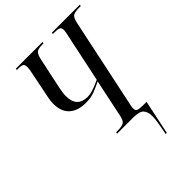

<svg xmlns="http://www.w3.org/2000/svg" viewBox="-261 -835 1166 1166"><g transform="rotate(-45 322.5 -252.0)"><path d="M458 210Q470 150 474 121.5Q478 93 478 77Q478 40 461 20Q444 0 387 0H251L253 -10H262Q302 -10 318 -19.5Q334 -29 341 -65L392 -308Q360 -292 327 -279Q294 -266 250 -266Q181 -266 143 -300.5Q105 -335 105 -402Q105 -424 109 -444.5Q113 -465 117 -484L146 -628Q152 -654 152 -672Q152 -692 142 -698Q132 -704 102 -704H94L95 -714H324L322 -704H315Q278 -704 264 -693Q250 -682 242 -642L200 -445Q199 -435 195.5 -417Q192 -399 192 -382Q192 -284 284 -284Q301 -284 327 -291.5Q353 -299 395 -319L461 -631Q468 -660 468 -674Q468 -693 456 -698.5Q444 -704 415 -704H403L405 -714H645L643 -704H630Q593 -704 578 -695Q563 -686 555 -650L431 -63Q428 -48 428 -38Q428 -19 443.5 -14.5Q459 -10 495 -10H514L468 210Z"/></g></svg>

Font: Noto Serif Display ExtraCondensed
Style: Italic
Weight: 400
Width: 2
Italic angle: -12°
Designer: Monotype Design Team
Foundry: Monotype Imaging Inc.
Version: Version 2.009